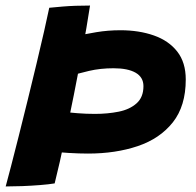

<svg xmlns="http://www.w3.org/2000/svg" viewBox="-30 -661 708 692"><path d="M294.5 -641Q290 -610 281.2 -559Q272.5 -508 260.8 -445.5Q249 -383 235.8 -317.2Q222.5 -251.5 209.8 -190Q197 -128.5 185.8 -79Q174.5 -29.5 167 0Q146 3.5 114.5 6Q83 8.5 50 9.8Q17 11 -9.5 11Q-2.5 -14.5 10 -62.8Q22.5 -111 38 -172.5Q53.5 -234 70 -301.2Q86.5 -368.5 101.8 -432.2Q117 -496 129 -548.5Q141 -601 147.5 -633Q155.5 -634 197 -637.5Q238.5 -641 294.5 -641ZM220.5 -386 243.5 -530.5Q275.5 -538 317.2 -545Q359 -552 404 -552Q471 -552 524.5 -533.2Q578 -514.5 608.8 -475.2Q639.5 -436 639.5 -374.5Q639.5 -279 593 -220.2Q546.5 -161.5 466.8 -134.5Q387 -107.5 287 -107.5Q255 -107.5 217 -109.8Q179 -112 149.5 -116L195 -258.5Q218 -255.5 249 -253Q280 -250.5 312 -250.5Q358 -250.5 397.8 -258.5Q437.5 -266.5 462.2 -288.5Q487 -310.5 487 -350.5Q487 -382.5 459 -398.8Q431 -415 379 -415Q332 -415 291 -405.5Q250 -396 220.5 -386Z"/></svg>

Font: Grandstander Thin
Style: Bold Italic
Weight: 700
Italic angle: -15°
Version: Version 1.200